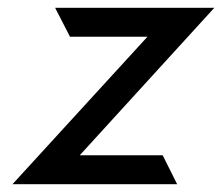

<svg xmlns="http://www.w3.org/2000/svg" viewBox="-20 -471 568 491"><path d="M12 0H433L396 -74H184L528 -451H121L159 -377H357Z"/></svg>

Font: Charger Sport
Style: SeBdNrwObl
Weight: 600
Designer: Jasper
Foundry: Cannot Into Space Fonts
Version: Version 1.1